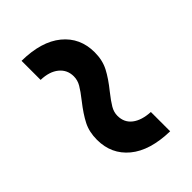

<svg xmlns="http://www.w3.org/2000/svg" viewBox="-6 -726 672 672"><g transform="rotate(45 329.5 -390.5)"><path d="M306.7 -343.3Q280 -364.4 262.8 -374.4Q245.6 -384.4 226.7 -384.4Q194.4 -384.4 174.4 -360Q154.4 -335.6 153.3 -293.3H58.9Q60 -390 103.3 -442.8Q146.7 -495.6 218.9 -495.6Q257.8 -495.6 287.8 -480Q317.8 -464.4 353.3 -435.6Q380 -414.4 397.2 -404.4Q414.4 -394.4 432.2 -394.4Q465.6 -394.4 484.4 -418.9Q503.3 -443.3 505.6 -486.7H601.1Q598.9 -388.9 555.6 -336.7Q512.2 -284.4 441.1 -284.4Q402.2 -284.4 372.8 -299.4Q343.3 -314.4 306.7 -343.3Z"/></g></svg>

Font: Paperlogy 7 Bold
Style: Regular
Weight: 700
Designer: redesigned by Lee Juim, glyphs from Gmarket Sans & Montserrat
Foundry: PT&
Version: Version 1.001